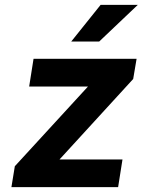

<svg xmlns="http://www.w3.org/2000/svg" viewBox="-20 -770 587 790"><path d="M27 0H466L484 -114H225L528 -445L542 -528H118L100 -414H342L41 -86ZM273 -599H388L547 -750H394Z"/></svg>

Font: Asimov Pro
Style: BdObl
Weight: 700
Designer: Google
Version: Version 2.000980; 2014